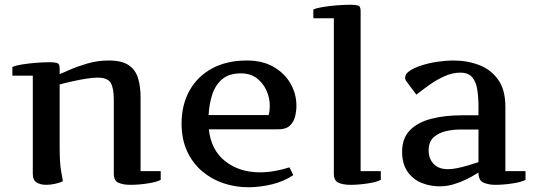

<svg xmlns="http://www.w3.org/2000/svg" viewBox="-20 -770 2251 809"><path d="M118.2 -451.2H32.2V-487.8Q45.9 -494.1 73.2 -498.5Q100.6 -502.9 132.3 -505.4Q164.1 -507.8 189.5 -507.8Q209.5 -507.8 220.5 -504.6Q231.4 -501.5 231.4 -481.9V-458Q241.2 -461.4 272.5 -475.3Q303.7 -489.3 347.4 -502.2Q391.1 -515.1 437.5 -515.1Q494.1 -515.1 522.9 -494.9Q551.8 -474.6 562 -439.7Q572.3 -404.8 572.3 -359.9V-48.8H657.2V-12.2Q640.6 -2.9 602.5 2.9Q564.5 8.8 529.3 8.8Q499.5 8.8 479.5 0.2Q459.5 -8.3 459.5 -38.1V-350.1Q459.5 -399.4 446.3 -421.1Q433.1 -442.9 391.1 -442.9Q371.1 -442.9 345 -438.7Q318.8 -434.6 293.7 -429.2Q268.6 -423.8 251.2 -419.4Q233.9 -415 231.4 -414.1V-147Q231.4 -86.9 236.8 -53.7Q242.2 -20.5 245.1 -6.8Q231.9 0.5 211.4 4.6Q190.9 8.8 175.3 8.8Q150.4 8.8 134.3 -1.2Q118.2 -11.2 118.2 -38.1Z M745.1 -250Q745.1 -327.6 778.1 -387.5Q811 -447.3 872.8 -481.2Q934.6 -515.1 1021 -515.1Q1085.9 -515.1 1132.6 -488.3Q1179.2 -461.4 1204.1 -418Q1229 -374.5 1229 -324.2Q1229 -301.3 1223.1 -278.3Q1217.3 -255.4 1200.9 -240.2Q1184.6 -225.1 1151.9 -225.1H859.9Q869.6 -137.2 929.2 -90.6Q988.8 -43.9 1074.7 -43.9Q1134.8 -43.9 1199.7 -64.9L1215.8 -32.2Q1176.3 -5.4 1125.5 6.8Q1074.7 19 1025.9 19Q972.2 19 921.9 2.2Q871.6 -14.6 831.8 -48.3Q792 -82 768.6 -132.3Q745.1 -182.6 745.1 -250ZM1111.8 -285.2Q1114.7 -294.9 1115.7 -304.7Q1116.7 -314.5 1116.7 -325.2Q1116.7 -357.4 1102.8 -388.7Q1088.9 -419.9 1061.8 -440.4Q1034.7 -460.9 995.1 -460.9Q945.3 -460.9 916.3 -436.3Q887.2 -411.6 874.3 -371.6Q861.3 -331.5 858.9 -285.2Z M1499.5 -48.8H1584.5V-12.2Q1567.9 -2.9 1529.8 2.9Q1491.7 8.8 1456.5 8.8Q1426.8 8.8 1406.7 0.2Q1386.7 -8.3 1386.7 -38.1V-692.9H1300.3V-730Q1314 -736.3 1341.6 -740.7Q1369.1 -745.1 1400.6 -747.6Q1432.1 -750 1457.5 -750Q1477.5 -750 1488.5 -746.8Q1499.5 -743.7 1499.5 -724.1Z M1996.1 -43Q1996.1 -43.5 1982.2 -34.7Q1968.3 -25.9 1944.6 -14.2Q1920.9 -2.4 1892.1 6.3Q1863.3 15.1 1833 15.1Q1790.5 15.1 1754.4 -0.2Q1718.3 -15.6 1696.3 -48.1Q1674.3 -80.6 1674.3 -130.9Q1674.3 -187 1706.8 -220.7Q1739.3 -254.4 1796.4 -269.3Q1853.5 -284.2 1927.2 -284.2H1996.1V-320.8Q1996.1 -358.9 1991.2 -391.6Q1986.3 -424.3 1970 -444.1Q1953.6 -463.9 1918.9 -463.9Q1886.2 -463.9 1852.8 -448.7Q1819.3 -433.6 1789.1 -412.1Q1758.8 -390.6 1734.4 -371.1L1694.3 -424.8Q1687 -433.6 1687 -442.9Q1687 -459 1707 -472.2Q1727.1 -485.4 1758.3 -495.1Q1789.6 -504.9 1824.5 -510Q1859.4 -515.1 1889.2 -515.1Q1949.2 -515.1 1999.3 -495.8Q2049.3 -476.6 2079.3 -433.8Q2109.4 -391.1 2109.4 -320.8V-48.8H2194.3V-12.2Q2177.7 -2.9 2139.6 2.9Q2101.6 8.8 2065.9 8.8Q2042 8.8 2019.8 0.7Q1997.6 -7.3 1996.1 -38.1ZM1867.2 -57.1Q1884.3 -57.1 1906.2 -61.5Q1928.2 -65.9 1948.7 -72Q1969.2 -78.1 1982.7 -82.5Q1996.1 -86.9 1996.1 -86.9V-224.1H1914.1Q1889.6 -224.1 1859.6 -217.5Q1829.6 -210.9 1807.9 -192.1Q1786.1 -173.3 1786.1 -136.2Q1786.1 -101.6 1807.1 -79.3Q1828.1 -57.1 1867.2 -57.1Z"/></svg>

Font: Artifika
Style: Regular
Weight: 400
Designer: Yulya Zhdanova, Ivan Petrov | Cyreal.org
Foundry: Cyreal.org
Version: Version 1.102; ttfautohint (v1.8.4.7-5d5b)